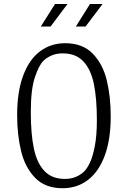

<svg xmlns="http://www.w3.org/2000/svg" viewBox="-20 -962 660 991"><path d="M68.5 -369Q68.5 -487 99 -570.2Q129.5 -653.5 185.5 -696.2Q241.5 -739 316.5 -739Q405.5 -739 457.8 -686Q510 -633 530.8 -548.8Q551.5 -464.5 551.5 -360.5Q551.5 -242.5 520.8 -159.2Q490 -76 434 -33.2Q378 9.5 303 9.5Q214 9.5 162 -43.5Q110 -96.5 89.2 -180.8Q68.5 -265 68.5 -369ZM415 -77.5Q429 -91.5 443.5 -121Q458 -150.5 469 -205.8Q480 -261 480 -342Q480 -453.5 464.5 -528.8Q449 -604 410.2 -645.2Q371.5 -686.5 304 -686.5Q272.5 -686.5 247.2 -676Q222 -665.5 204 -648Q180 -624 159.5 -561.5Q139 -499 139 -383.5Q139 -272 154.5 -196.8Q170 -121.5 208.8 -80Q247.5 -38.5 315 -38.5Q346.5 -38.5 371.8 -49.2Q397 -60 415 -77.5ZM264 -941.5H328.5L241 -825H190.5ZM444.5 -941.5H509.5L421.5 -825H371.5Z"/></svg>

Font: Monaspace Argon Var ExtraLight
Style: Regular
Weight: 200
Designer: Riley Cran and the Lettermatic Team
Version: Version 1.200 (Monaspace Argon Var)